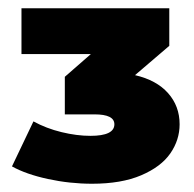

<svg xmlns="http://www.w3.org/2000/svg" viewBox="-20 -762 470 465"><path d="M415 -461Q415 -423 392.5 -390.5Q370 -358 322 -337.5Q274 -317 203 -317Q149 -317 96 -328.5Q43 -340 9 -359L61 -468Q92 -451 129 -442Q166 -433 199 -433Q257 -433 257 -461Q257 -485 209 -485H137V-576L200 -631H32V-742H390V-651L307 -580Q359 -568 387 -536.5Q415 -505 415 -461Z"/></svg>

Font: Montserrat Alternates Black
Style: Regular
Weight: 900
Designer: Julieta Ulanovsky
Foundry: Julieta Ulanovsky
Version: Version 7.200